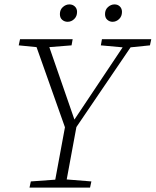

<svg xmlns="http://www.w3.org/2000/svg" viewBox="-20 -852 707 872"><path d="M65 -646 71 -674H310L305 -646L204 -638L318 -309L537 -637L438 -646L443 -674H667L661 -646L573 -637L327 -275Q316 -216 305 -156Q294 -96 283 -37L395 -28L389 0H114L120 -28L231 -36L275 -274L146 -638ZM287 -753Q273 -753 262.5 -762Q252 -771 252 -788Q252 -808 265.5 -820Q279 -832 295 -832Q310 -832 320 -822.5Q330 -813 330 -798Q330 -778 317 -765.5Q304 -753 287 -753ZM491 -753Q478 -753 467.5 -762Q457 -771 457 -788Q457 -808 470.5 -820Q484 -832 500 -832Q515 -832 524.5 -822.5Q534 -813 534 -798Q534 -778 521 -765.5Q508 -753 491 -753Z"/></svg>

Font: Source Serif Pro Light
Style: Italic
Weight: 300
Italic angle: -12°
Designer: Frank Grießhammer
Foundry: Adobe Systems Incorporated
Version: Version 3.001;hotconv 1.0.111;makeotfexe 2.5.65597